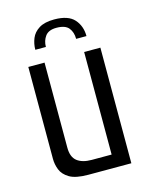

<svg xmlns="http://www.w3.org/2000/svg" viewBox="-98 -689 593 754"><g transform="rotate(-15 198.0 -312.0)"><path d="M195 -624Q252 -624 276.5 -596.5Q301 -569 301 -528H259Q259 -555 245 -572.5Q231 -590 195 -590Q163 -590 149.5 -571.5Q136 -553 136 -528H93Q93 -552 102 -574Q111 -596 133.5 -610Q156 -624 195 -624ZM167 0Q116 0 91 -15Q66 -30 57.5 -52Q49 -74 49 -96V-470H115V-124Q115 -86 136 -69.5Q157 -53 195 -53H276V-470H342V0Z"/></g></svg>

Font: Smooch Sans Thin Medium
Style: Regular
Weight: 500
Version: Version 1.010